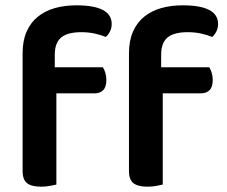

<svg xmlns="http://www.w3.org/2000/svg" viewBox="-20 -695 855 722"><path d="M186 -442H367Q372 -434 376 -421.5Q380 -409 380 -394Q380 -368 368 -356Q356 -344 336 -344H192V-1Q183 1 168 4Q153 7 134 7Q99 7 82 -6Q65 -19 65 -52V-494Q65 -542 80 -576Q95 -610 122 -632Q149 -654 186 -664.5Q223 -675 267 -675Q400 -675 400 -605Q400 -589 393.5 -576.5Q387 -564 378 -556Q359 -564 335.5 -569Q312 -574 286 -574Q234 -574 210 -554Q186 -534 186 -489ZM586 -442H767Q772 -434 776 -421.5Q780 -409 780 -394Q780 -368 768 -356Q756 -344 736 -344H592V-1Q583 1 568 4Q553 7 534 7Q499 7 482 -6Q465 -19 465 -52V-494Q465 -542 480 -576Q495 -610 522 -632Q549 -654 586 -664.5Q623 -675 667 -675Q800 -675 800 -605Q800 -589 793.5 -576.5Q787 -564 778 -556Q759 -564 735.5 -569Q712 -574 686 -574Q634 -574 610 -554Q586 -534 586 -489Z"/></svg>

Font: Baloo Paaji 2 SemiBold
Style: Regular
Weight: 600
Designer: Shuchita Grover, Noopur Datye and Ek Type
Foundry: Ek Type
Version: Version 1.640;hotconv 1.0.111;makeotfexe 2.5.65597; ttfautoh